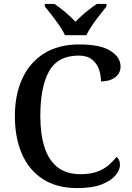

<svg xmlns="http://www.w3.org/2000/svg" viewBox="-20 -951 672 981"><path d="M374 10Q270 10 199 -36Q128 -82 92 -164.5Q56 -247 56 -358Q56 -466 93.5 -548.5Q131 -631 204.5 -677.5Q278 -724 385 -724Q492 -724 544 -691.5Q596 -659 596 -611Q596 -577 568.5 -556Q541 -535 496 -535Q496 -567 485.5 -597Q475 -627 450 -647Q425 -667 382 -667Q275 -667 230.5 -586.5Q186 -506 186 -358Q186 -267 207 -200Q228 -133 273.5 -97Q319 -61 392 -61Q441 -61 475.5 -73.5Q510 -86 534 -106.5Q558 -127 575 -149Q583 -144 588 -133.5Q593 -123 593 -109Q593 -83 570.5 -55.5Q548 -28 500 -9Q452 10 374 10ZM312 -771Q302 -794 283.5 -820.5Q265 -847 245 -873Q225 -899 209 -918V-931H258Q284 -914 314 -888.5Q344 -863 366 -840Q381 -856 399.5 -872.5Q418 -889 438 -904.5Q458 -920 475 -931H524V-918Q509 -899 488.5 -873Q468 -847 450 -820.5Q432 -794 421 -771Z"/></svg>

Font: Noto Naskh Arabic Medium
Style: Regular
Weight: 500
Designer: Monotype Design Team, David Williams, Mohamad Dakak and Nizar Qandah
Foundry: Monotype Imaging Inc.
Version: Version 2.016